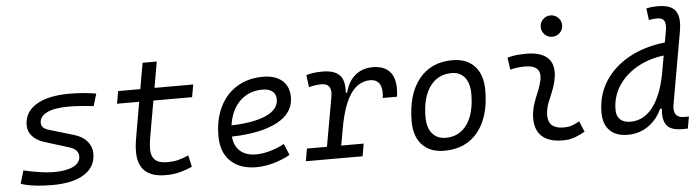

<svg xmlns="http://www.w3.org/2000/svg" viewBox="-47 -943 4195 1152"><g transform="rotate(-5 2051.0 -367.0)"><path d="M228.5 9.8Q169.4 9.8 119.9 3.4Q70.3 -2.9 38.6 -14.6L62 -92.8Q114.3 -80.6 161.4 -73.7Q208.5 -66.9 242.2 -66.9Q319.3 -66.9 361.3 -88.1Q403.3 -109.4 403.3 -147.9Q403.3 -190.4 346.7 -207L200.7 -252.4Q154.8 -267.1 129.9 -295.2Q105 -323.2 105 -359.9Q105 -439.9 176.3 -483.6Q247.6 -527.3 377.4 -527.3Q457.5 -527.3 537.6 -514.2L515.6 -440.4Q472.7 -445.3 432.9 -448Q393.1 -450.7 364.3 -450.7Q281.2 -450.7 235.8 -429Q190.4 -407.2 190.4 -367.7Q190.4 -334.5 236.8 -321.8L383.3 -278.3Q434.1 -263.2 461.4 -231Q488.8 -198.7 488.8 -155.8Q488.8 -77.1 420.7 -33.7Q352.5 9.8 228.5 9.8Z M910.2 9.8Q744.6 9.8 744.6 -144.5Q744.6 -175.8 749 -205.3Q753.4 -234.9 762.7 -287.1L790 -442.4H656.2L669.9 -517.6H803.2L830.6 -673.8H916L888.7 -517.6H1122.1L1108.4 -442.4H875.5L848.1 -287.1Q839.4 -236.8 834.7 -209.2Q830.1 -181.6 830.1 -152.8Q830.1 -66.9 924.3 -66.9Q960.9 -66.9 988.8 -73.2Q1016.6 -79.6 1055.2 -96.2L1070.8 -26.4Q1036.6 -11.2 998 -0.7Q959.5 9.8 910.2 9.8Z M1461.4 -66.9Q1500.5 -66.9 1545.7 -79.6Q1590.8 -92.3 1632.3 -114.7L1660.6 -46.4Q1613.3 -20 1559.8 -5.1Q1506.3 9.8 1457 9.8Q1357.4 9.8 1301.5 -44.4Q1245.6 -98.6 1245.6 -194.8Q1245.6 -296.4 1282.2 -370.8Q1318.8 -445.3 1385.7 -486.3Q1452.6 -527.3 1543 -527.3Q1616.7 -527.3 1658 -491.2Q1699.2 -455.1 1699.2 -390.6Q1699.2 -295.9 1600.8 -243.2Q1502.4 -190.4 1326.2 -186Q1330.1 -129.9 1365.5 -98.4Q1400.9 -66.9 1461.4 -66.9ZM1329.6 -253.4Q1465.3 -257.3 1539.6 -291.3Q1613.8 -325.2 1613.8 -385.7Q1613.8 -416 1592.8 -433.3Q1571.8 -450.7 1532.7 -450.7Q1450.2 -450.7 1396.2 -397.7Q1342.3 -344.7 1329.6 -253.4Z M1754.9 0 1768.1 -75.2H1888.7L1940.9 -369.1Q1943.8 -384.3 1943.8 -396.5Q1943.8 -451.7 1888.7 -451.7Q1851.1 -451.7 1812.5 -440.9L1803.2 -514.6Q1844.7 -527.3 1900.9 -527.3Q1973.1 -527.3 2004.4 -494.1Q2030.3 -466.3 2030.3 -411.6Q2030.3 -400.9 2029.3 -388.7H2038.1Q2054.2 -455.1 2097.7 -491.2Q2141.1 -527.3 2203.6 -527.3Q2280.3 -527.3 2314 -478.5Q2337.4 -443.4 2337.4 -387.7Q2337.4 -364.7 2333.5 -337.9H2248Q2250 -354 2250 -368.2Q2250 -450.7 2180.7 -450.7Q2141.1 -450.7 2106.9 -427.7Q2072.8 -404.8 2045.4 -352.1Q2018.1 -299.3 1999 -210L1974.6 -75.2H2109.9L2096.7 0Z M2588.9 9.8Q2503.9 9.8 2456.1 -40.8Q2408.2 -91.3 2408.2 -181.2Q2408.2 -344.2 2481.2 -435.8Q2554.2 -527.3 2683.6 -527.3Q2769 -527.3 2816.9 -475.8Q2864.7 -424.3 2864.7 -331.5Q2864.7 -170.9 2791.7 -80.6Q2718.8 9.8 2588.9 9.8ZM2604 -66.9Q2686.5 -66.9 2732.9 -133.1Q2779.3 -199.2 2779.3 -317.4Q2779.3 -379.9 2751.2 -415.3Q2723.1 -450.7 2672.4 -450.7Q2588.4 -450.7 2540.8 -384.5Q2493.2 -318.4 2493.2 -200.2Q2493.2 -137.2 2522.7 -102.1Q2552.2 -66.9 2604 -66.9Z M3409.2 -95.7 3436.5 -31.2Q3407.7 -14.2 3375.7 -2.2Q3343.8 9.8 3302.2 9.8Q3215.8 9.8 3173.8 -31.7Q3136.2 -68.8 3136.2 -137.2Q3136.2 -145 3136.7 -153.3Q3139.2 -189.9 3150.9 -224.6Q3162.6 -259.3 3176.8 -292Q3190.4 -324.7 3197.8 -355Q3202.1 -373 3202.1 -387.2Q3202.1 -451.7 3114.3 -451.7Q3067.9 -451.7 3024.9 -440.4L3014.6 -513.7Q3043.5 -522 3072.3 -524.7Q3101.1 -527.3 3129.9 -527.3Q3224.6 -527.3 3264.2 -481Q3289.1 -451.2 3289.1 -403.8Q3289.1 -377.4 3281.2 -345.2Q3272.9 -310.5 3259.8 -280.8Q3246.6 -250.5 3235.4 -221.2Q3224.1 -191.9 3221.7 -157.7Q3221.2 -152.8 3221.2 -147.9Q3221.2 -66.9 3314.9 -66.9Q3341.3 -66.9 3361.6 -73.5Q3381.8 -80.1 3409.2 -95.7ZM3293.5 -615.2Q3266.6 -615.2 3247.8 -633.8Q3229 -652.3 3229 -679.2Q3229 -706.1 3247.8 -724.9Q3266.6 -743.7 3293.5 -743.7Q3320.3 -743.7 3339.1 -724.9Q3357.9 -706.1 3357.9 -679.2Q3357.9 -652.3 3339.1 -633.8Q3320.3 -615.2 3293.5 -615.2Z M3692.9 10.3Q3623.5 10.3 3585.4 -27.8Q3547.4 -65.9 3547.4 -135.3Q3547.4 -242.7 3601.1 -325.2Q3654.8 -407.7 3748.5 -458.5Q3842.3 -509.3 3962.9 -522L3975.1 -590.8Q3978 -607.4 3978 -620.6Q3978 -639.6 3971.7 -650.9Q3960.9 -669.9 3929.2 -669.9Q3917 -669.9 3904.5 -668.7Q3892.1 -667.5 3879.4 -664.6L3870.1 -734.9Q3887.2 -739.3 3904.5 -741Q3921.9 -742.7 3939.5 -742.7Q4017.1 -742.7 4045.4 -704.6Q4064 -679.2 4064 -634.3Q4064 -611.3 4059.1 -583L3982.4 -147.5Q3980 -134.3 3980 -123Q3980 -66.9 4038.1 -66.9H4067.9L4055.2 4.9H4022Q3952.1 4.9 3927.7 -28.8Q3908.7 -54.7 3908.7 -100.1Q3908.7 -113.3 3910.2 -128.4H3899.9Q3870.6 -64 3816.9 -26.9Q3763.2 10.3 3692.9 10.3ZM3928.7 -331.1 3949.2 -444.8Q3856.4 -433.1 3785.2 -391.6Q3713.9 -350.1 3673.3 -286.6Q3632.8 -223.1 3632.8 -144Q3632.8 -106.9 3654.8 -86.7Q3676.8 -66.4 3716.3 -66.4Q3794.9 -66.4 3849.1 -134.5Q3903.3 -202.6 3928.7 -331.1Z"/></g></svg>

Font: CaskaydiaCove NFP SemiLight
Style: Italic
Weight: 350
Italic angle: -10°
Designer: Aaron Bell
Foundry: Saja Typeworks
Version: Version 2111.001; VTT 6.35;Nerd Fonts 3.1.1